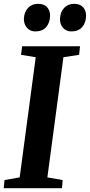

<svg xmlns="http://www.w3.org/2000/svg" viewBox="-26 -985 471 1005"><path d="M-6.5 0 -2.5 -42.5 77 -56.5 161 -685.5 84 -698 90 -743H393L388 -698L306 -685.5L222 -56.5L302 -42.5L298.5 0ZM158.5 -820.5Q132.5 -820.5 115.8 -839Q99 -857.5 99 -885.5Q100 -921 120.2 -943Q140.5 -965 173.5 -965Q205 -965 220.8 -947Q236.5 -929 236 -902.5Q235.5 -866.5 215.8 -843.5Q196 -820.5 158.5 -820.5ZM347.5 -820.5Q321 -820.5 304.2 -839Q287.5 -857.5 288 -885.5Q289 -921 309.2 -943Q329.5 -965 362 -965Q393 -965 409 -947Q425 -929 424.5 -902.5Q424 -866.5 404.2 -843.5Q384.5 -820.5 347.5 -820.5Z"/></svg>

Font: Merriweather 36pt
Style: Bold Italic
Weight: 700
Italic angle: -7.8°
Version: Version 2.101